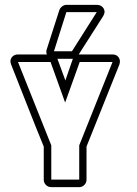

<svg xmlns="http://www.w3.org/2000/svg" viewBox="-20 -767 562 790"><path d="M224 -725Q227 -734 235.5 -740.5Q244 -747 253 -747H378Q398 -747 406.5 -732Q415 -717 404 -700L304 -543H308H443Q460 -543 468.5 -530.5Q477 -518 471 -501L336 -164V-28Q336 -15 327 -6Q318 3 306 3H191Q178 3 169 -6Q160 -15 160 -28V-164Q125 -249 92.5 -332.5Q60 -416 26 -501Q19 -518 28 -530.5Q37 -543 54 -543H173Q168 -553 173 -566ZM248 -345 188 -512H54L191 -169V-28H306V-169L443 -512H308ZM202 -556H276L378 -717H253ZM279 -523Q279 -524 280 -525H276H216Q216 -524 217 -523L249 -436Z"/></svg>

Font: Lichte PostBus
Style: Regular
Weight: 400
Designer: Peter Wiegel
Version: Version 1.001